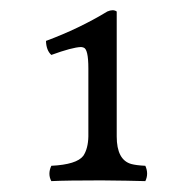

<svg xmlns="http://www.w3.org/2000/svg" viewBox="-20 -710 347 367"><path d="M134.8 -620.1Q118.2 -619.6 78.1 -605Q68.4 -613.8 67.9 -631.8Q131.3 -655.3 185.1 -688Q196.3 -692.9 203.1 -688V-449.2Q203.1 -404.3 231 -396.5Q240.2 -394 257.8 -393.1Q264.6 -377.9 257.8 -363.8Q226.6 -364.7 173.8 -365.2Q107.4 -365.2 78.1 -363.8Q70.8 -377.4 78.1 -393.1Q126.5 -395.5 139.2 -412.1Q148.4 -425.8 148.9 -449.2V-579.1Q148.9 -616.7 139.6 -619.1Q136.7 -620.1 134.8 -620.1Z"/></svg>

Font: Linux Libertine Display O
Style: Regular
Weight: 400
Designer: Philipp H. Poll
Foundry: Philipp H. Poll
Version: Version 5.0.9